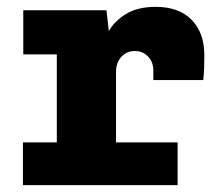

<svg xmlns="http://www.w3.org/2000/svg" viewBox="-20 -541 640 561"><path d="M146 0V-382H48V-511H291L298 -450Q314 -479 348 -500Q382 -521 435 -521Q503 -521 540 -483Q577 -445 577 -380Q577 -362 576.5 -344Q576 -326 574 -307H428V-336Q428 -352 421 -364.5Q414 -377 402 -384.5Q390 -392 374 -392Q357 -392 344.5 -383.5Q332 -375 325.5 -361.5Q319 -348 319 -331V0ZM47 0V-125H499V0Z"/></svg>

Font: Chivo Mono ExtraBold
Style: Regular
Weight: 800
Monospace: yes
Designer: Hector Gatti
Foundry: Omnibus-Type
Version: Version 1.008